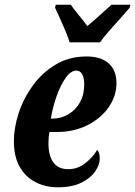

<svg xmlns="http://www.w3.org/2000/svg" viewBox="-20 -786 574 816"><path d="M226 10Q174 10 131.5 -11.5Q89 -33 64 -76.5Q39 -120 39 -186Q39 -243 59.5 -305.5Q80 -368 119.5 -422.5Q159 -477 216.5 -511.5Q274 -546 348 -546Q409 -546 442 -516.5Q475 -487 475 -433Q475 -378 442 -330.5Q409 -283 351.5 -254Q294 -225 222 -225H190Q188 -215 187 -203.5Q186 -192 186 -177Q186 -124 207 -95.5Q228 -67 270 -67Q310 -67 342.5 -92.5Q375 -118 393 -149Q404 -137 404 -113Q404 -86 384.5 -57.5Q365 -29 325.5 -9.5Q286 10 226 10ZM203 -282Q240 -282 271 -300.5Q302 -319 320 -351.5Q338 -384 338 -427Q338 -454 329.5 -470Q321 -486 305 -486Q281 -486 259 -455Q237 -424 220.5 -377Q204 -330 196 -282ZM276 -606Q270 -626 258.5 -653.5Q247 -681 235 -707.5Q223 -734 214 -753L217 -766H281Q292 -749 314.5 -722Q337 -695 351 -675Q367 -688 386.5 -705.5Q406 -723 424 -739Q442 -755 454 -766H534L531 -753Q515 -734 492 -708.5Q469 -683 445.5 -656.5Q422 -630 405 -606Z"/></svg>

Font: Noto Serif ExtraCondensed ExtraBold
Style: Italic
Weight: 800
Width: 2
Italic angle: -12°
Designer: Monotype Design Team
Foundry: Monotype Imaging Inc.
Version: Version 2.013